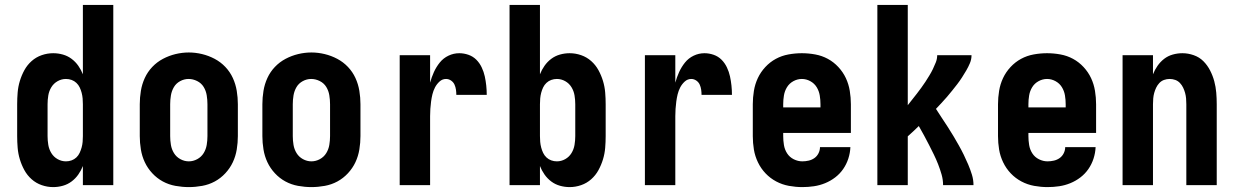

<svg xmlns="http://www.w3.org/2000/svg" viewBox="-20 -755 5040 783"><path d="M197 8Q173 8 150 0Q127 -8 109 -24Q91 -40 79.5 -61Q68 -82 61 -105Q54 -128 52 -152Q50 -176 50 -200V-330Q50 -354 52 -378Q54 -402 61 -425Q68 -448 79.5 -469Q91 -490 109 -506Q127 -522 150 -530Q173 -538 197 -538Q217 -538 236.5 -532.5Q256 -527 272 -515Q288 -503 299.5 -486.5Q311 -470 318 -452V-735H442V0H318V-78Q311 -60 299.5 -43.5Q288 -27 272 -15Q256 -3 236.5 2.5Q217 8 197 8ZM249 -97Q249 -97 249 -97Q249 -97 249 -97Q261 -97 272 -101Q283 -105 291.5 -113Q300 -121 305 -132Q310 -143 313 -154Q316 -165 317 -176.5Q318 -188 318 -200V-330Q318 -342 317 -353.5Q316 -365 313 -376.5Q310 -388 305 -398.5Q300 -409 291.5 -417Q283 -425 272 -429Q261 -433 249 -433Q231 -433 215 -424Q199 -415 189.5 -399.5Q180 -384 177 -366Q174 -348 174 -330V-200Q174 -182 177 -164Q180 -146 189.5 -130.5Q199 -115 215 -106Q231 -97 249 -97Z M750 8Q723 8 695.5 3Q668 -2 644 -15Q620 -28 601 -48.5Q582 -69 570.5 -93.5Q559 -118 554.5 -145.5Q550 -173 550 -200V-330Q550 -357 554.5 -384.5Q559 -412 570.5 -437Q582 -462 601 -482Q620 -502 644.5 -515Q669 -528 696 -534.5Q723 -541 750 -541Q777 -541 804 -534.5Q831 -528 855.5 -515Q880 -502 899 -482Q918 -462 929.5 -437Q941 -412 945.5 -384.5Q950 -357 950 -330V-200Q950 -173 945.5 -145.5Q941 -118 929.5 -93.5Q918 -69 899 -48.5Q880 -28 856 -15Q832 -2 804.5 3Q777 8 750 8ZM750 -97Q768 -97 784.5 -106Q801 -115 810.5 -130.5Q820 -146 823 -164Q826 -182 826 -200V-330Q826 -348 823 -366.5Q820 -385 810.5 -400.5Q801 -416 784 -424.5Q767 -433 749 -433Q731 -433 714.5 -424Q698 -415 689 -399.5Q680 -384 677 -366Q674 -348 674 -330V-200Q674 -182 677 -164Q680 -146 689.5 -130.5Q699 -115 715.5 -106Q732 -97 750 -97Z M1250 8Q1223 8 1195.5 3Q1168 -2 1144 -15Q1120 -28 1101 -48.5Q1082 -69 1070.5 -93.5Q1059 -118 1054.5 -145.5Q1050 -173 1050 -200V-330Q1050 -357 1054.5 -384.5Q1059 -412 1070.5 -437Q1082 -462 1101 -482Q1120 -502 1144.5 -515Q1169 -528 1196 -534.5Q1223 -541 1250 -541Q1277 -541 1304 -534.5Q1331 -528 1355.5 -515Q1380 -502 1399 -482Q1418 -462 1429.5 -437Q1441 -412 1445.5 -384.5Q1450 -357 1450 -330V-200Q1450 -173 1445.5 -145.5Q1441 -118 1429.5 -93.5Q1418 -69 1399 -48.5Q1380 -28 1356 -15Q1332 -2 1304.5 3Q1277 8 1250 8ZM1250 -97Q1268 -97 1284.5 -106Q1301 -115 1310.5 -130.5Q1320 -146 1323 -164Q1326 -182 1326 -200V-330Q1326 -348 1323 -366.5Q1320 -385 1310.5 -400.5Q1301 -416 1284 -424.5Q1267 -433 1249 -433Q1231 -433 1214.5 -424Q1198 -415 1189 -399.5Q1180 -384 1177 -366Q1174 -348 1174 -330V-200Q1174 -182 1177 -164Q1180 -146 1189.5 -130.5Q1199 -115 1215.5 -106Q1232 -97 1250 -97Z M1610 0V-530H1734V-418Q1740 -440 1749.5 -461Q1759 -482 1773.5 -500Q1788 -518 1809 -528Q1830 -538 1853 -538Q1872 -538 1890.5 -531.5Q1909 -525 1922.5 -511.5Q1936 -498 1944.5 -480Q1953 -462 1957 -443.5Q1961 -425 1963 -406Q1965 -387 1965 -368H1841Q1841 -378 1839.5 -389Q1838 -400 1833.5 -410Q1829 -420 1819.5 -426.5Q1810 -433 1799 -433Q1784 -433 1772.5 -422.5Q1761 -412 1754 -398.5Q1747 -385 1743.5 -370.5Q1740 -356 1738 -341Q1736 -326 1735 -311Q1734 -296 1734 -281V0Z M2303 8Q2283 8 2263.5 2.5Q2244 -3 2228 -15Q2212 -27 2200.5 -43.5Q2189 -60 2182 -78V0H2058V-735H2182V-452Q2189 -470 2200.5 -486.5Q2212 -503 2228 -515Q2244 -527 2263.5 -532.5Q2283 -538 2303 -538Q2327 -538 2350 -530Q2373 -522 2391 -506Q2409 -490 2420.5 -469Q2432 -448 2439 -425Q2446 -402 2448 -378Q2450 -354 2450 -330V-200Q2450 -176 2448 -152Q2446 -128 2439 -105Q2432 -82 2420.5 -61Q2409 -40 2391 -24Q2373 -8 2350 0Q2327 8 2303 8ZM2251 -97Q2269 -97 2285 -106Q2301 -115 2310.5 -130.5Q2320 -146 2323 -164Q2326 -182 2326 -200V-330Q2326 -348 2323 -366Q2320 -384 2310.5 -399.5Q2301 -415 2285 -424Q2269 -433 2251 -433Q2239 -433 2228 -429Q2217 -425 2208.5 -417Q2200 -409 2195 -398.5Q2190 -388 2187 -376.5Q2184 -365 2183 -353.5Q2182 -342 2182 -330V-200Q2182 -188 2183 -176.5Q2184 -165 2187 -153.5Q2190 -142 2195 -131.5Q2200 -121 2208.5 -113Q2217 -105 2228 -101Q2239 -97 2251 -97Z M2610 0V-530H2734V-418Q2740 -440 2749.5 -461Q2759 -482 2773.5 -500Q2788 -518 2809 -528Q2830 -538 2853 -538Q2872 -538 2890.5 -531.5Q2909 -525 2922.5 -511.5Q2936 -498 2944.5 -480Q2953 -462 2957 -443.5Q2961 -425 2963 -406Q2965 -387 2965 -368H2841Q2841 -378 2839.5 -389Q2838 -400 2833.5 -410Q2829 -420 2819.5 -426.5Q2810 -433 2799 -433Q2784 -433 2772.5 -422.5Q2761 -412 2754 -398.5Q2747 -385 2743.5 -370.5Q2740 -356 2738 -341Q2736 -326 2735 -311Q2734 -296 2734 -281V0Z M3252 8Q3225 8 3197.5 3Q3170 -2 3145.5 -15Q3121 -28 3102 -48Q3083 -68 3071 -93Q3059 -118 3054.5 -145Q3050 -172 3050 -200V-330Q3050 -357 3054.5 -384.5Q3059 -412 3070.5 -436.5Q3082 -461 3101 -481.5Q3120 -502 3144 -515Q3168 -528 3195.5 -533Q3223 -538 3250 -538Q3277 -538 3304.5 -533Q3332 -528 3356 -515Q3380 -502 3399 -481.5Q3418 -461 3429.5 -436.5Q3441 -412 3445.5 -384.5Q3450 -357 3450 -330V-213H3174V-200Q3174 -182 3177 -163.5Q3180 -145 3190 -129.5Q3200 -114 3217 -105.5Q3234 -97 3252 -97Q3265 -97 3278 -100Q3291 -103 3301.5 -110.5Q3312 -118 3318 -130Q3324 -142 3324 -155H3448Q3447 -131 3439.5 -108Q3432 -85 3418.5 -65.5Q3405 -46 3386 -31.5Q3367 -17 3345 -8Q3323 1 3299.5 4.5Q3276 8 3252 8ZM3326 -317V-330Q3326 -348 3323 -366Q3320 -384 3310.5 -399.5Q3301 -415 3284.5 -424Q3268 -433 3250 -433Q3232 -433 3215.5 -424Q3199 -415 3189.5 -399.5Q3180 -384 3177 -366Q3174 -348 3174 -330V-317Z M3558 0V-735H3682V-326Q3691 -338 3700.5 -349.5Q3710 -361 3719 -373Q3728 -385 3737 -397Q3746 -409 3754 -421.5Q3762 -434 3770 -447Q3778 -460 3784.5 -473.5Q3791 -487 3796.5 -501Q3802 -515 3802 -530H3942Q3942 -513 3935.5 -497.5Q3929 -482 3920.5 -467.5Q3912 -453 3903 -439Q3894 -425 3884 -412Q3874 -399 3863.5 -386Q3853 -373 3842 -360Q3831 -347 3819.5 -335Q3808 -323 3797 -311Q3809 -292 3821 -274Q3833 -256 3845 -237.5Q3857 -219 3868 -200.5Q3879 -182 3890 -162.5Q3901 -143 3910.5 -123.5Q3920 -104 3928.5 -84Q3937 -64 3943.5 -43Q3950 -22 3950 0H3826Q3826 -22 3820 -43Q3814 -64 3806 -84.5Q3798 -105 3788.5 -124.5Q3779 -144 3769 -163.5Q3759 -183 3748.5 -202.5Q3738 -222 3727 -241Q3716 -230 3704.5 -219.5Q3693 -209 3682 -199V0Z M4252 8Q4225 8 4197.5 3Q4170 -2 4145.5 -15Q4121 -28 4102 -48Q4083 -68 4071 -93Q4059 -118 4054.5 -145Q4050 -172 4050 -200V-330Q4050 -357 4054.5 -384.5Q4059 -412 4070.5 -436.5Q4082 -461 4101 -481.5Q4120 -502 4144 -515Q4168 -528 4195.5 -533Q4223 -538 4250 -538Q4277 -538 4304.5 -533Q4332 -528 4356 -515Q4380 -502 4399 -481.5Q4418 -461 4429.5 -436.5Q4441 -412 4445.5 -384.5Q4450 -357 4450 -330V-213H4174V-200Q4174 -182 4177 -163.5Q4180 -145 4190 -129.5Q4200 -114 4217 -105.5Q4234 -97 4252 -97Q4265 -97 4278 -100Q4291 -103 4301.5 -110.5Q4312 -118 4318 -130Q4324 -142 4324 -155H4448Q4447 -131 4439.5 -108Q4432 -85 4418.5 -65.5Q4405 -46 4386 -31.5Q4367 -17 4345 -8Q4323 1 4299.5 4.5Q4276 8 4252 8ZM4326 -317V-330Q4326 -348 4323 -366Q4320 -384 4310.5 -399.5Q4301 -415 4284.5 -424Q4268 -433 4250 -433Q4232 -433 4215.5 -424Q4199 -415 4189.5 -399.5Q4180 -384 4177 -366Q4174 -348 4174 -330V-317Z M4558 0V-530H4682V-452Q4689 -470 4700.5 -486.5Q4712 -503 4727.5 -515Q4743 -527 4762.5 -532.5Q4782 -538 4802 -538Q4825 -538 4848 -530Q4871 -522 4887.5 -505.5Q4904 -489 4915 -467.5Q4926 -446 4932 -423.5Q4938 -401 4940 -377.5Q4942 -354 4942 -330V0H4818V-330Q4818 -342 4817 -353.5Q4816 -365 4813 -376Q4810 -387 4805 -397.5Q4800 -408 4792 -416.5Q4784 -425 4773 -429Q4762 -433 4750 -433Q4738 -433 4727 -429Q4716 -425 4708 -416.5Q4700 -408 4695 -397.5Q4690 -387 4687 -376Q4684 -365 4683 -353.5Q4682 -342 4682 -330V0Z"/></svg>

Font: iosevka_custom_sans_ss08 XBd
Style: Regular
Weight: 800
Designer: Belleve Invis
Foundry: Belleve Invis
Version: Version 10.3.0; ttfautohint (v1.8.3)